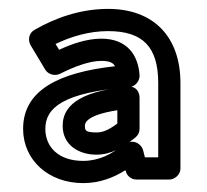

<svg xmlns="http://www.w3.org/2000/svg" viewBox="-20 -643 466 432"><path d="M167 -281C111 -281 82 -313 82 -353C82 -400 121 -435 271 -447C285 -448 295 -462 294 -474C291 -519 266 -556 208 -556C175 -556 141 -544 113 -531L105 -544C140 -561 181 -573 223 -573C301 -573 336 -538 336 -456V-289H306L302 -305C299 -316 288 -324 278 -324H274C268 -324 262 -322 258 -318C232 -296 202 -281 167 -281ZM167 -231C204 -231 235 -243 262 -260L263 -258C265 -248 275 -239 287 -239H361C372 -239 386 -249 386 -264V-456C386 -560 326 -623 223 -623C160 -623 103 -602 58 -576C45 -569 42 -553 49 -541L82 -486C88 -476 103 -471 115 -477C147 -493 181 -506 208 -506C230 -506 235 -500 239 -494C112 -480 32 -440 32 -353C32 -283 89 -231 167 -231ZM197 -295C231 -295 258 -312 285 -334C291 -339 294 -346 294 -353V-423C294 -434 288 -450 267 -448C176 -439 121 -414 121 -360C121 -316 158 -295 197 -295ZM197 -345C172 -345 171 -350 171 -360C171 -366 174 -384 244 -395V-365C225 -351 212 -345 197 -345Z"/></svg>

Font: Falling Sky
Style: ExtOu
Weight: 400
Designer: Paul D. Hunt
Foundry: Adobe Systems Incorporated
Version: Version 1.02